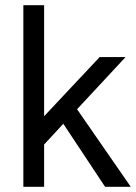

<svg xmlns="http://www.w3.org/2000/svg" viewBox="-20 -720 525 740"><path d="M70 0H150V-163L224 -243L385 0H484L277 -299L464 -500H364L150 -272V-700H70Z"/></svg>

Font: HB Figtree Prototype
Style: Regular
Weight: 400
Designer: Alfredo Marco Pradil
Foundry: Hanken Design Co.®
Version: Version 1.002;Glyphs 3.2 (3228)